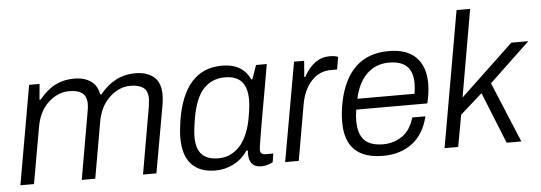

<svg xmlns="http://www.w3.org/2000/svg" viewBox="-48 -864 2868 1017"><g transform="rotate(-5 1385.5 -355.5)"><path d="M23.9 0 116.2 -525.9H171.9L164.1 -442.9H170.9Q212.4 -494.1 257.3 -516.1Q302.2 -538.1 356 -538.1Q409.2 -538.1 443.8 -514.6Q478.5 -491.2 486.8 -442.9H494.1Q570.8 -538.1 680.2 -538.1Q743.2 -538.1 779.5 -507.6Q815.9 -477.1 815.9 -412.1Q815.9 -390.6 811 -358.9L747.1 0H675.8L737.8 -355Q742.2 -389.2 742.2 -396Q742.2 -439.9 717.8 -457Q693.4 -474.1 649.9 -474.1Q589.4 -474.1 538.8 -426.8Q488.3 -379.4 474.1 -297.9L421.9 0H350.1L412.1 -355Q417 -380.4 417 -396Q417 -439.9 392.8 -457Q368.7 -474.1 325.2 -474.1Q264.2 -474.1 213.6 -427.7Q163.1 -381.3 148.9 -297.9L96.2 0Z M1060.1 12.2Q978 12.2 933.8 -34.9Q889.6 -82 889.6 -176.8Q889.6 -210.4 897.9 -267.1Q941.9 -538.1 1142.1 -538.1Q1252 -538.1 1291 -452.1H1296.9L1322.8 -525.9H1379.9L1358.9 -404.8Q1355 -382.3 1346.4 -334.7Q1337.9 -287.1 1331.5 -250.7Q1325.2 -214.4 1318.4 -174.6Q1311.5 -134.8 1307.6 -109.1Q1303.7 -83.5 1303.7 -76.2Q1303.7 -50.8 1331.1 -50.8H1373L1365.7 -4.9Q1334.5 11.2 1304.7 11.2Q1248.5 11.2 1240.7 -42Q1238.3 -54.7 1239.7 -78.1L1233.9 -80.1Q1202.1 -33.7 1156.7 -10.7Q1111.3 12.2 1060.1 12.2ZM1082 -50.8Q1103 -50.8 1123.3 -56.2Q1143.6 -61.5 1165.3 -75.9Q1187 -90.3 1204.6 -112.5Q1222.2 -134.8 1237.1 -171.1Q1252 -207.5 1259.8 -253.9Q1270 -311.5 1270 -345.2Q1270 -410.2 1241.2 -442.6Q1212.4 -475.1 1151.9 -475.1Q1084 -475.1 1039.3 -428.2Q994.6 -381.3 976.1 -274.9Q964.8 -209 964.8 -175.8Q964.8 -111.3 993.9 -81.1Q1022.9 -50.8 1082 -50.8Z M1431.6 0 1524.9 -525.9H1578.6L1571.8 -439.9H1576.7Q1630.4 -538.1 1714.8 -538.1Q1742.7 -538.1 1759.8 -530.8L1748.5 -464.8H1715.8Q1652.3 -464.8 1610.4 -417.7Q1568.4 -370.6 1555.7 -295.9L1503.9 0Z M1952.6 12.2Q1751 12.2 1751 -183.1Q1751 -235.4 1761.7 -289.1Q1813 -538.1 2028.8 -538.1Q2125.5 -538.1 2174.1 -488.5Q2222.7 -439 2222.7 -349.1Q2222.7 -301.8 2209 -244.1H1831.1Q1825.7 -213.9 1825.7 -185.1Q1825.7 -114.3 1858.2 -81.5Q1890.6 -48.8 1957 -48.8Q2014.6 -48.8 2059.1 -79.6Q2103.5 -110.4 2123 -176.8H2192.9Q2170.4 -83 2107.2 -35.4Q2043.9 12.2 1952.6 12.2ZM1841.8 -300.8H2146Q2150.9 -335.9 2150.9 -356.9Q2150.9 -477.1 2025.9 -477.1Q1955.1 -477.1 1907.7 -431.6Q1860.4 -386.2 1841.8 -300.8Z M2279.3 0 2406.2 -723.1H2478.5L2397.5 -258.8L2680.2 -525.9H2770.5L2554.2 -320.8L2687.5 0H2609.4L2499.5 -272.9L2382.3 -168.9L2351.6 0Z"/></g></svg>

Font: Archivo Light
Style: Italic
Weight: 300
Italic angle: -10°
Designer: Hector Gatti
Foundry: Omnibus-Type
Version: Version 2.001